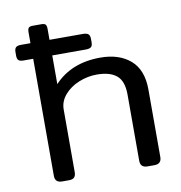

<svg xmlns="http://www.w3.org/2000/svg" viewBox="-77 -752 778 824"><g transform="rotate(-10 311.5 -340.0)"><path d="M561 -324V-30Q561 0 530 0H500Q469 0 469 -30V-319Q469 -377 440 -401.5Q411 -426 353 -426Q314 -426 275.5 -410.5Q237 -395 212.5 -366.5Q188 -338 188 -303V-30Q188 -15 181 -7.5Q174 0 158 0H128Q97 0 97 -30V-540H56Q40 -540 33.5 -545.5Q27 -551 27 -566V-581Q27 -596 33.5 -602Q40 -608 56 -608H97V-655Q97 -669 101.5 -674.5Q106 -680 120 -680H157Q171 -680 175.5 -674.5Q180 -669 180 -655V-608H326Q342 -608 349 -602Q356 -596 356 -581V-566Q356 -551 349 -545.5Q342 -540 326 -540H180V-415Q255 -495 381 -495Q463 -495 512 -452.5Q561 -410 561 -324Z"/></g></svg>

Font: Mitr Light
Style: Regular
Weight: 300
Designer: Thanarat Vachiruckul
Foundry: Cadson Demak
Version: Version 1.003